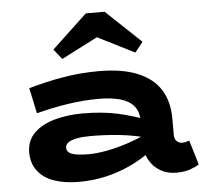

<svg xmlns="http://www.w3.org/2000/svg" viewBox="-53 -807 935 877"><g transform="rotate(-5 414.0 -369.0)"><path d="M720 10Q681 10 649 -8Q617 -26 598 -59.5Q579 -93 579 -138V-238Q579 -282 557.5 -308Q536 -334 495 -345.5Q454 -357 396 -357Q327 -357 255 -346Q183 -335 110 -316L85 -433Q165 -456 244.5 -469.5Q324 -483 407 -483Q516 -483 586.5 -453.5Q657 -424 690.5 -369.5Q724 -315 724 -239V-166Q724 -143 735 -133.5Q746 -124 759 -124Q769 -124 777.5 -126.5Q786 -129 792 -131L826 -18Q809 -8 783.5 1Q758 10 720 10ZM275 13Q209 13 160.5 -4Q112 -21 85.5 -56Q59 -91 59 -142Q60 -196 95 -230Q130 -264 188.5 -280.5Q247 -297 317 -297Q409 -297 480 -281Q551 -265 611 -241V-159Q538 -178 473.5 -184.5Q409 -191 345 -191Q308 -191 282 -186Q256 -181 242.5 -171.5Q229 -162 229 -147Q229 -133 240.5 -124.5Q252 -116 275 -112.5Q298 -109 329 -109Q365 -109 411.5 -117.5Q458 -126 509.5 -143Q561 -160 611 -185L608 -97Q564 -64 510.5 -39Q457 -14 398 -0.5Q339 13 275 13ZM247 -553 210 -599 372 -751H458L619 -599L582 -553L413 -638Z"/></g></svg>

Font: BioRhyme SemiExpanded ExtraBold
Style: Regular
Weight: 800
Width: 6
Designer: Aoife Mooney
Foundry: Aoife Mooney Type
Version: Version 1.600;gftools[0.9.33]